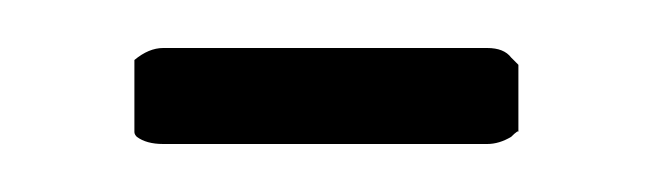

<svg xmlns="http://www.w3.org/2000/svg" viewBox="-20 -198 271 80"><path d="M36 -173Q42 -178 48 -178H183Q190 -178 193 -174L195 -172L196 -171V-143Q196 -144 193 -141Q188 -138 183 -138H48Q41 -138 37 -141Q36 -142 36 -143Z"/></svg>

Font: Chathura
Style: Regular
Weight: 400
Designer: Appaji Ambarisha Darbha
Foundry: Aditya Fonts
Version: Version 1.001 2016